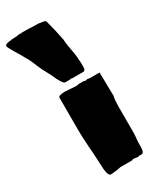

<svg xmlns="http://www.w3.org/2000/svg" viewBox="-334 -1127 1007 1218"><g transform="rotate(-30 169.5 -518.0)"><path d="M73 -23Q70 -38 70 -50Q70 -66 69 -70Q68 -99 64 -162L61 -200Q55 -288 55 -330V-573Q55 -581 73 -585Q83 -588 101 -588Q113 -588 127 -586.5Q141 -585 148 -585Q163 -583 195 -583L199 -586H243Q246 -583 250 -583H254Q255 -584 259 -584Q261 -585 265 -585Q266 -586 267 -586Q268 -586 268 -586Q271 -586 275 -584.5Q279 -583 281 -583H355L358 -411Q358 -410 356.5 -404.5Q355 -399 354 -390Q351 -354 351 -333V-138L348 -100Q345 -75 346 -59Q346 -38 344.5 -25.5Q343 -13 338 -6Q332 1 319 1L318 0L315 -1Q313 -1 313 0H308Q302 2 301 3Q296 3 278 0L264 -1Q259 -1 258 3H183H169L143 8L119 11L96 13Q78 13 73 -23ZM154 -638H134Q127 -638 117 -653Q98 -681 79 -726Q75 -733 70.5 -742Q66 -751 61 -760Q52 -774 37 -809L29 -828L21 -847Q19 -851 12.5 -866Q6 -881 -3 -894L-16 -918Q-21 -925 -31 -943Q-57 -986 -61 -995Q-70 -1010 -71 -1014Q-74 -1020 -74 -1024Q-74 -1030 -68 -1033Q-63 -1036 -41 -1041H-36Q-36 -1040 -34 -1040L-26 -1043L16 -1045L22 -1046Q24 -1046 26 -1047Q28 -1048 29 -1048H39Q46 -1048 49 -1046L55 -1049L110 -1048Q129 -1046 174 -1046L217 -1039L225 -1033Q247 -953 261 -878Q262 -853 267 -825Q280 -762 282 -719Q284 -703 284 -668Q284 -654 280.5 -646Q277 -638 265 -638H239H211H182L179 -641L171 -638Z"/></g></svg>

Font: Sigmar One
Style: Regular
Weight: 400
Designer: Vernon Adams
Foundry: Vernon Adams
Version: Version 2.000